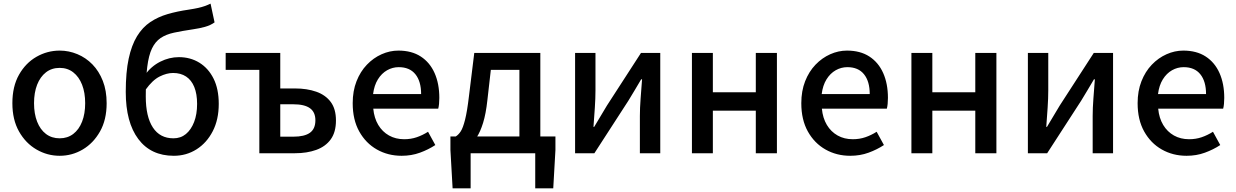

<svg xmlns="http://www.w3.org/2000/svg" viewBox="-20 -842 6789 1055"><path d="M308 14Q240 14 180.5 -20.5Q121 -55 84.5 -119.5Q48 -184 48 -275Q48 -367 84.5 -431.5Q121 -496 180.5 -530Q240 -564 308 -564Q358 -564 405 -544.5Q452 -525 488 -488Q524 -451 545 -397.5Q566 -344 566 -275Q566 -184 529.5 -119.5Q493 -55 434.5 -20.5Q376 14 308 14ZM308 -82Q351 -82 382.5 -106Q414 -130 431 -173.5Q448 -217 448 -275Q448 -333 431 -376.5Q414 -420 382.5 -444.5Q351 -469 308 -469Q264 -469 232.5 -444.5Q201 -420 184 -376.5Q167 -333 167 -275Q167 -217 184 -173.5Q201 -130 232.5 -106Q264 -82 308 -82Z M935 14Q809 14 740 -78Q671 -170 671 -337Q671 -445 687 -519.5Q703 -594 733 -643Q763 -692 805.5 -720.5Q848 -749 901 -764.5Q954 -780 1017 -789Q1049 -794 1069 -798.5Q1089 -803 1104.5 -808.5Q1120 -814 1137 -822L1159 -719Q1137 -703 1106.5 -694.5Q1076 -686 1041 -681Q980 -672 936 -662.5Q892 -653 862.5 -633Q833 -613 815 -575.5Q797 -538 789 -474Q781 -410 781 -312Q781 -201 820 -141.5Q859 -82 933 -82Q973 -82 1001.5 -105.5Q1030 -129 1046.5 -171.5Q1063 -214 1063 -271Q1063 -326 1047.5 -364Q1032 -402 1002.5 -421.5Q973 -441 931 -441Q896 -441 857 -421.5Q818 -402 780 -349L776 -430Q811 -478 860.5 -503Q910 -528 963 -528Q1026 -528 1075.5 -497.5Q1125 -467 1153.5 -410Q1182 -353 1182 -271Q1182 -185 1149 -121Q1116 -57 1060 -21.5Q1004 14 935 14Z M1405 0V-458H1220V-551H1520V-356H1601Q1667 -356 1718 -338Q1769 -320 1797.5 -281.5Q1826 -243 1826 -180Q1826 -116 1797.5 -76.5Q1769 -37 1718 -18.5Q1667 0 1601 0ZM1520 -91H1592Q1653 -91 1683 -112.5Q1713 -134 1713 -181Q1713 -226 1683 -247.5Q1653 -269 1592 -269H1520Z M2187 14Q2112 14 2051 -20.5Q1990 -55 1954 -119.5Q1918 -184 1918 -275Q1918 -342 1939 -395.5Q1960 -449 1996 -486.5Q2032 -524 2077 -544Q2122 -564 2169 -564Q2242 -564 2292 -531.5Q2342 -499 2368 -440.5Q2394 -382 2394 -304Q2394 -287 2392.5 -271.5Q2391 -256 2388 -245H2031Q2036 -193 2058.5 -155.5Q2081 -118 2117.5 -97.5Q2154 -77 2201 -77Q2238 -77 2270 -88Q2302 -99 2332 -118L2372 -45Q2334 -20 2287.5 -3Q2241 14 2187 14ZM2030 -325H2294Q2294 -395 2262.5 -434Q2231 -473 2171 -473Q2137 -473 2107 -456Q2077 -439 2056.5 -406Q2036 -373 2030 -325Z M2566 0V193H2467L2455 -18V-92H3032V-18L3020 193H2921V0ZM2834 -34V-458H2677L2658 -291Q2650 -217 2634.5 -167Q2619 -117 2599 -87Q2579 -57 2554.5 -43Q2530 -29 2503 -25L2484 -92Q2499 -101 2511.5 -120Q2524 -139 2535.5 -184.5Q2547 -230 2557 -315L2586 -551H2949V-34Z M3140 0V-551H3252V-345Q3252 -303 3248.5 -250Q3245 -197 3241 -145H3245Q3260 -170 3280 -203.5Q3300 -237 3315 -262L3502 -551H3608V0H3496V-205Q3496 -248 3500 -300.5Q3504 -353 3508 -406H3503Q3488 -381 3468 -347Q3448 -313 3433 -289L3246 0Z M3782 0V-551H3897V-335H4133V-551H4249V0H4133V-234H3897V0Z M4652 14Q4577 14 4516 -20.5Q4455 -55 4419 -119.5Q4383 -184 4383 -275Q4383 -342 4404 -395.5Q4425 -449 4461 -486.5Q4497 -524 4542 -544Q4587 -564 4634 -564Q4707 -564 4757 -531.5Q4807 -499 4833 -440.5Q4859 -382 4859 -304Q4859 -287 4857.5 -271.5Q4856 -256 4853 -245H4496Q4501 -193 4523.5 -155.5Q4546 -118 4582.5 -97.5Q4619 -77 4666 -77Q4703 -77 4735 -88Q4767 -99 4797 -118L4837 -45Q4799 -20 4752.5 -3Q4706 14 4652 14ZM4495 -325H4759Q4759 -395 4727.5 -434Q4696 -473 4636 -473Q4602 -473 4572 -456Q4542 -439 4521.5 -406Q4501 -373 4495 -325Z M4988 0V-551H5103V-335H5339V-551H5455V0H5339V-234H5103V0Z M5628 0V-551H5740V-345Q5740 -303 5736.5 -250Q5733 -197 5729 -145H5733Q5748 -170 5768 -203.5Q5788 -237 5803 -262L5990 -551H6096V0H5984V-205Q5984 -248 5988 -300.5Q5992 -353 5996 -406H5991Q5976 -381 5956 -347Q5936 -313 5921 -289L5734 0Z M6500 14Q6425 14 6364 -20.5Q6303 -55 6267 -119.5Q6231 -184 6231 -275Q6231 -342 6252 -395.5Q6273 -449 6309 -486.5Q6345 -524 6390 -544Q6435 -564 6482 -564Q6555 -564 6605 -531.5Q6655 -499 6681 -440.5Q6707 -382 6707 -304Q6707 -287 6705.5 -271.5Q6704 -256 6701 -245H6344Q6349 -193 6371.5 -155.5Q6394 -118 6430.5 -97.5Q6467 -77 6514 -77Q6551 -77 6583 -88Q6615 -99 6645 -118L6685 -45Q6647 -20 6600.5 -3Q6554 14 6500 14ZM6343 -325H6607Q6607 -395 6575.5 -434Q6544 -473 6484 -473Q6450 -473 6420 -456Q6390 -439 6369.5 -406Q6349 -373 6343 -325Z"/></svg>

Font: Noto Sans KR Medium
Style: Regular
Weight: 500
Designer: Ryoko NISHIZUKA  (kana, bopomofo & ideographs); Paul D. Hunt (Latin, Greek & Cyrillic); Sandoll Communications , Soo-you
Foundry: Adobe
Version: Version 2.004-H2;hotconv 1.0.118;makeotfexe 2.5.65603